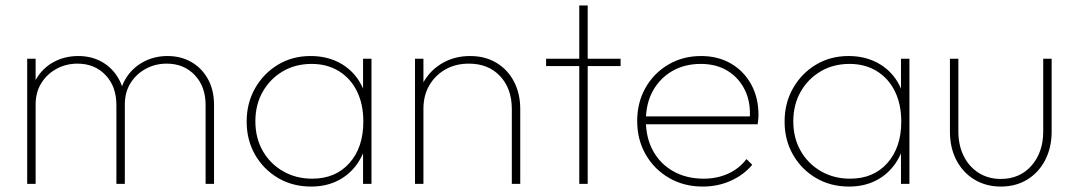

<svg xmlns="http://www.w3.org/2000/svg" viewBox="-20 -676 3956 706"><path d="M80 0V-460H111V0ZM408 0V-290Q408 -358 368 -400Q328 -442 265 -442Q223 -442 188 -423Q153 -404 132 -370.5Q111 -337 111 -292L90 -293Q90 -346 113.5 -386Q137 -426 177.5 -448Q218 -470 268 -470Q317 -470 355.5 -448Q394 -426 416.5 -386Q439 -346 439 -292V0ZM736 0V-290Q736 -358 696 -400Q656 -442 593 -442Q551 -442 516 -423Q481 -404 460 -370.5Q439 -337 439 -292L418 -293Q418 -347 442 -386.5Q466 -426 506.5 -448Q547 -470 596 -470Q645 -470 683.5 -448Q722 -426 744.5 -385.5Q767 -345 767 -291V0Z M1124 10Q1056 10 1002.5 -21.5Q949 -53 918 -107Q887 -161 887 -229Q887 -297 918 -351.5Q949 -406 1002 -438Q1055 -470 1122 -470Q1175 -470 1217.5 -450.5Q1260 -431 1288.5 -395Q1317 -359 1328 -309V-152Q1316 -102 1287.5 -65.5Q1259 -29 1217.5 -9.5Q1176 10 1124 10ZM1128 -19Q1214 -19 1265 -76.5Q1316 -134 1316 -229Q1316 -293 1292.5 -340.5Q1269 -388 1226 -414.5Q1183 -441 1126 -441Q1066 -441 1019.5 -413.5Q973 -386 946 -338.5Q919 -291 919 -230Q919 -169 946 -121.5Q973 -74 1020.5 -46.5Q1068 -19 1128 -19ZM1315 0V-123L1324 -237L1315 -348V-460H1346V0Z M1862 0V-275Q1862 -350 1819 -396Q1776 -442 1704 -442Q1655 -442 1617.5 -420.5Q1580 -399 1558.5 -362Q1537 -325 1537 -276L1516 -288Q1516 -340 1541.5 -381Q1567 -422 1610.5 -446Q1654 -470 1709 -470Q1764 -470 1805.5 -445Q1847 -420 1870 -376Q1893 -332 1893 -275V0ZM1506 0V-460H1537V0Z M2110 0V-656H2141V0ZM1988 -433V-460H2262V-433Z M2564 10Q2495 10 2440.5 -21.5Q2386 -53 2354.5 -107.5Q2323 -162 2323 -231Q2323 -299 2353.5 -353Q2384 -407 2437.5 -438.5Q2491 -470 2558 -470Q2620 -470 2667.5 -442.5Q2715 -415 2742 -366Q2769 -317 2769 -253Q2769 -249 2768.5 -240.5Q2768 -232 2766 -219H2345V-248H2746L2737 -241Q2741 -300 2719 -345Q2697 -390 2655.5 -415.5Q2614 -441 2557 -441Q2497 -441 2451.5 -414.5Q2406 -388 2380.5 -341.5Q2355 -295 2355 -233Q2355 -169 2381.5 -121Q2408 -73 2456 -46Q2504 -19 2568 -19Q2616 -19 2656.5 -37Q2697 -55 2725 -91L2746 -70Q2715 -33 2667.5 -11.5Q2620 10 2564 10Z M3102 10Q3034 10 2980.5 -21.5Q2927 -53 2896 -107Q2865 -161 2865 -229Q2865 -297 2896 -351.5Q2927 -406 2980 -438Q3033 -470 3100 -470Q3153 -470 3195.5 -450.5Q3238 -431 3266.5 -395Q3295 -359 3306 -309V-152Q3294 -102 3265.5 -65.5Q3237 -29 3195.5 -9.5Q3154 10 3102 10ZM3106 -19Q3192 -19 3243 -76.5Q3294 -134 3294 -229Q3294 -293 3270.5 -340.5Q3247 -388 3204 -414.5Q3161 -441 3104 -441Q3044 -441 2997.5 -413.5Q2951 -386 2924 -338.5Q2897 -291 2897 -230Q2897 -169 2924 -121.5Q2951 -74 2998.5 -46.5Q3046 -19 3106 -19ZM3293 0V-123L3302 -237L3293 -348V-460H3324V0Z M3660 10Q3606 10 3563.5 -15.5Q3521 -41 3497 -86.5Q3473 -132 3473 -192V-460H3504V-193Q3504 -142 3523.5 -102.5Q3543 -63 3578.5 -40.5Q3614 -18 3660 -18Q3730 -18 3773 -67Q3816 -116 3816 -193V-460H3847V-192Q3847 -133 3823 -87Q3799 -41 3757 -15.5Q3715 10 3660 10Z"/></svg>

Font: Marine Company Thin
Style: Regular
Weight: 100
Designer: Rodrigo Fuenzalida
Foundry: fragTYPE
Version: Version 1.000